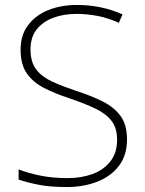

<svg xmlns="http://www.w3.org/2000/svg" viewBox="-20 -744 584 774"><path d="M492 -182Q492 -118 459.5 -75.5Q427 -33 372 -11.5Q317 10 249 10Q182 10 136.5 1Q91 -8 55 -20V-61Q94 -46 143 -36Q192 -26 252 -26Q308 -26 353 -42.5Q398 -59 425 -93.5Q452 -128 452 -181Q452 -228 429.5 -257Q407 -286 364 -306.5Q321 -327 259 -348Q201 -367 156.5 -390Q112 -413 87.5 -449Q63 -485 63 -544Q63 -603 93.5 -643Q124 -683 175 -703.5Q226 -724 290 -724Q389 -724 474 -686L459 -652Q415 -672 372.5 -680Q330 -688 288 -688Q237 -688 195 -672.5Q153 -657 128 -625.5Q103 -594 103 -545Q103 -494 126 -464Q149 -434 189.5 -415.5Q230 -397 283 -379Q346 -359 393 -335.5Q440 -312 466 -276.5Q492 -241 492 -182Z"/></svg>

Font: Noto Sans Devanagari ExtraLight
Style: Regular
Weight: 200
Designer: Jelle Bosma - Monotype Design Team
Foundry: Monotype Imaging Inc.
Version: Version 2.004; ttfautohint (v1.8.4.7-5d5b)